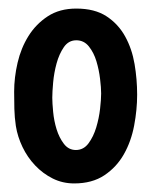

<svg xmlns="http://www.w3.org/2000/svg" viewBox="-20 -717 348 448"><path d="M158 -697Q201 -697 228.5 -679Q256 -661 272 -632Q288 -603 294 -567.5Q300 -532 300 -496Q300 -461 293 -424Q286 -387 269 -357Q252 -327 223.5 -308Q195 -289 153 -289Q126 -289 103 -300.5Q80 -312 62 -331Q44 -350 32.5 -374Q21 -398 17 -423Q14 -443 13.5 -463Q13 -483 13 -503Q13 -536 21 -570.5Q29 -605 46.5 -633Q64 -661 91.5 -679Q119 -697 158 -697ZM157 -367Q175 -367 186.5 -382.5Q198 -398 204.5 -419.5Q211 -441 213.5 -463Q216 -485 216 -499Q216 -512 213.5 -533Q211 -554 205 -574Q199 -594 187.5 -608.5Q176 -623 158 -623Q140 -623 129 -607Q118 -591 112 -569Q106 -547 104 -524.5Q102 -502 102 -489Q102 -477 104 -456Q106 -435 112 -415.5Q118 -396 129 -381.5Q140 -367 157 -367Z"/></svg>

Font: Gloria
Style: Regular
Weight: 400
Designer: Peter Wiegel
Foundry: Peter Wiegel
Version: Version 1.000